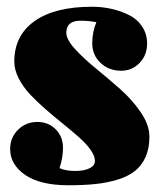

<svg xmlns="http://www.w3.org/2000/svg" viewBox="-20 -532 469 564"><path d="M181.2 12.2Q97.7 12.2 53.7 -18.3Q9.8 -48.8 9.8 -94.2Q9.8 -127.9 33 -150.9Q56.2 -173.8 89.8 -173.8Q122.1 -173.8 143.6 -152.1Q165 -130.4 165 -98.1Q165 -67.9 154.8 -38.1Q173.3 -29.8 201.2 -29.8Q227.1 -29.8 242.9 -37.6Q258.8 -45.4 258.8 -59.1Q258.8 -74.2 245.8 -92.3Q232.9 -110.4 211.9 -128.9Q190.9 -147.5 165.8 -167.7Q140.6 -188 115.2 -210Q89.8 -231.9 68.8 -254.2Q47.9 -276.4 34.9 -301.8Q22 -327.1 22 -351.1Q22 -427.7 81.5 -470Q141.1 -512.2 250 -512.2Q278.8 -512.2 305.9 -506.3Q333 -500.5 357.7 -488.5Q382.3 -476.6 397.2 -454.6Q412.1 -432.6 412.1 -403.8Q412.1 -370.1 390.1 -347.2Q368.2 -324.2 335.9 -324.2Q299.8 -324.2 275.4 -347.2Q251 -370.1 251 -404.8Q251 -438.5 263.2 -466.8Q240.2 -471.2 216.8 -471.2Q174.8 -471.2 174.8 -436Q174.8 -416 200 -388.4Q225.1 -360.8 261 -331.5Q296.9 -302.2 332.8 -270.5Q368.7 -238.8 393.8 -201.7Q418.9 -164.6 418.9 -130.9Q418.9 -96.2 407.7 -71Q396.5 -45.9 376.7 -30Q356.9 -14.2 326.2 -4.6Q295.4 4.9 261 8.5Q226.6 12.2 181.2 12.2Z"/></svg>

Font: Lletraferida
Style: Heavy
Weight: 900
Designer: Josep Patau Bellart
Foundry: Josep Patau Bellart
Version: Version 1.000